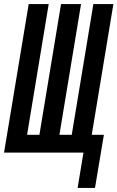

<svg xmlns="http://www.w3.org/2000/svg" viewBox="-36 -755 581 950"><path d="M348 175 377 0H-16L106 -735H205L98 -88H159L266 -735H365L258 -88H319L426 -735H525L418 -88H478L434 175Z"/></svg>

Font: Iosevka SS04 Semibold Oblique
Style: Regular
Weight: 600
Italic angle: -9°
Monospace: yes
Designer: Belleve Invis
Foundry: Belleve Invis
Version: Version 19.0.0; ttfautohint (v1.8.4)